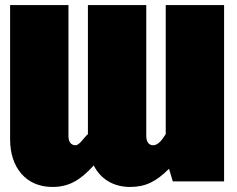

<svg xmlns="http://www.w3.org/2000/svg" viewBox="-20 -718 937 760"><path d="M636 -698V-187C618 -158 603 -143 586 -143C569 -143 559 -157 559 -179V-698H328V-182L327 -187C310 -170 294 -143 279 -143C261 -143 251 -157 251 -179V-698H20V-166C20 -55 83 22 187 22C253 22 297 -4 351 -63C378 -10 428 22 495 22C557 22 599 0 649 -50L664 0H867V-698Z"/></svg>

Font: Fira Sans Ultra
Style: Regular
Weight: 950
Designer: Carrois Corporate & Edenspiekermann AG
Foundry: Carrois Corporate GbR & Edenspiekermann AG
Version: Version 4.203;PS 004.203;hotconv 1.0.88;makeotf.lib2.5.64775